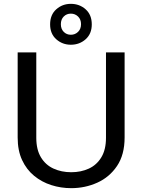

<svg xmlns="http://www.w3.org/2000/svg" viewBox="-20 -973 741 1000"><path d="M351 7Q297 7 247 -9Q197 -25 157.5 -57.5Q118 -90 95 -139.5Q72 -189 72 -257V-700H169V-255Q169 -194 193 -154Q217 -114 258.5 -95Q300 -76 351 -76Q402 -76 443 -95Q484 -114 508 -154Q532 -194 532 -255V-700H629V-257Q629 -167 589.5 -108.5Q550 -50 486.5 -21.5Q423 7 351 7ZM349 -740Q305 -740 273 -768.5Q241 -797 241 -846Q241 -896 273 -924.5Q305 -953 349 -953Q394 -953 426 -924.5Q458 -896 458 -846Q458 -797 426 -768.5Q394 -740 349 -740ZM349 -792Q371 -792 386.5 -807Q402 -822 402 -847Q402 -872 386.5 -887Q371 -902 349 -902Q327 -902 312 -887Q297 -872 297 -847Q297 -822 312 -807Q327 -792 349 -792Z"/></svg>

Font: Envelope Sans Variable
Style: Regular
Weight: 500
Designer: Andreas Rasmussen / Norman Anderson
Foundry: mail.de GmbH
Version: Version 1.150